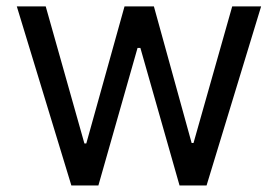

<svg xmlns="http://www.w3.org/2000/svg" viewBox="-20 -565 847 585"><path d="M775.6 -545.5 609.4 0H527L407.7 -419H399.1L279.8 0H197.4L31.2 -545.5H119.3L237.2 -127.8H242.9L359.4 -545.5H448.9L563.9 -129.3H569.6L687.5 -545.5Z"/></svg>

Font: Inter UI
Style: Regular
Weight: 400
Designer: Rasmus Andersson
Foundry: rsms
Version: Version 2.2